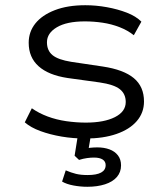

<svg xmlns="http://www.w3.org/2000/svg" viewBox="-20 -523 645 736"><path d="M308 8Q260 8 216 0.5Q172 -7 135 -20.5Q98 -34 75 -54L102 -108Q129 -89 162.5 -76.5Q196 -64 234 -58.5Q272 -53 309 -53Q379 -53 420.5 -74Q462 -95 462 -132Q462 -163 439.5 -181Q417 -199 362 -207L239 -224Q166 -235 128 -269Q90 -303 90 -359Q90 -401 115.5 -433Q141 -465 190 -484Q239 -503 307 -503Q348 -503 389.5 -495.5Q431 -488 466 -474.5Q501 -461 522 -440L493 -388Q469 -407 438 -419Q407 -431 373 -436Q339 -441 305 -441Q236 -441 198 -418.5Q160 -396 160 -361Q160 -329 181.5 -311.5Q203 -294 253 -286L374 -268Q454 -256 493 -223.5Q532 -191 532 -134Q532 -91 504.5 -59Q477 -27 426.5 -9.5Q376 8 308 8ZM315 193Q288 193 261.5 188Q235 183 218 173L232 130Q253 139 271.5 143.5Q290 148 316 148Q350 148 367.5 138.5Q385 129 385 110Q385 96 373.5 88.5Q362 81 340 81Q328 81 313.5 83Q299 85 283 90L266 74L281 -20H331L318 57L295 49Q311 45 325.5 43.5Q340 42 353 42Q379 42 399.5 49.5Q420 57 432 72.5Q444 88 444 111Q444 137 428 155.5Q412 174 382.5 183.5Q353 193 315 193Z"/></svg>

Font: Nunito Sans 7pt SemiExpanded Light
Style: Regular
Weight: 300
Width: 6
Designer: Vernon Adams
Foundry: Vernon Adams
Version: Version 3.101;gftools[0.9.27]